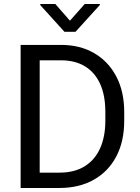

<svg xmlns="http://www.w3.org/2000/svg" viewBox="-20 -934 696 954"><path d="M126.5 0V-76.2H274.9Q350.6 -76.2 401.4 -108.2Q452.1 -140.1 477.8 -198Q503.4 -255.9 503.4 -334V-377.9Q503.4 -459.5 477.8 -516.6Q452.1 -573.7 402.8 -604Q353.5 -634.3 283.2 -634.3H123.5V-710.9H283.2Q377 -710.9 447.5 -670.2Q518.1 -629.4 557.6 -554.4Q597.2 -479.5 597.2 -377V-334Q597.2 -231 557.6 -156.2Q518.1 -81.5 445.8 -40.8Q373.5 0 274.9 0ZM177.2 0H82.5V-710.9H177.2ZM476.1 -909.2 355 -775.9H300.3L180.2 -908.7V-914.1H254.9L327.6 -831.1L400.9 -914.1H476.1Z"/></svg>

Font: Heebo
Style: Regular
Weight: 400
Designer: Oded Ezer
Foundry: Ezer Type House
Version: Version 3.100